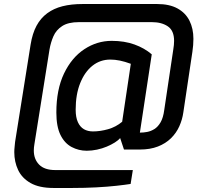

<svg xmlns="http://www.w3.org/2000/svg" viewBox="-20 -743 981 954"><path d="M246 191Q175 191 132 166.5Q89 142 70 101.5Q51 61 51 13Q51 0 52.5 -12.5Q54 -25 55 -38L132 -521Q141 -577 161.5 -615Q182 -653 214.5 -677Q247 -701 290.5 -712Q334 -723 390 -723H761Q822 -723 862 -701Q902 -679 921.5 -640Q941 -601 941 -550Q941 -519 936 -486L891 -185Q886 -149 871 -115.5Q856 -82 829.5 -56Q803 -30 764.5 -15Q726 0 675 0H596L577 -57Q568 -46 550.5 -35Q533 -24 510.5 -14.5Q488 -5 462 0.5Q436 6 411 6Q371 6 336 -12.5Q301 -31 280.5 -72.5Q260 -114 260 -184Q260 -298 298 -377.5Q336 -457 399 -498.5Q462 -540 535 -540Q598 -540 648 -522Q698 -504 734 -473L675 -84Q693 -84 711.5 -87.5Q730 -91 747.5 -102Q765 -113 778 -135.5Q791 -158 796 -196L841 -497Q843 -509 844 -519.5Q845 -530 845 -540Q845 -591 814 -612Q783 -633 735 -633H372Q319 -633 289 -613.5Q259 -594 245.5 -563Q232 -532 226 -497L151 -27Q148 -10 148 5Q148 48 174.5 75Q201 102 255 102H640L629 171Q604 175 559.5 180Q515 185 458 188Q401 191 338 191ZM442 -90Q478 -90 517 -101Q556 -112 587 -138L630 -426Q600 -437 575.5 -442Q551 -447 528 -447Q478 -447 439.5 -416.5Q401 -386 378.5 -330Q356 -274 356 -198Q356 -160 367 -136Q378 -112 397 -101Q416 -90 442 -90Z"/></svg>

Font: Exo Thin SemiBold
Style: Italic
Weight: 600
Italic angle: -9°
Version: Version 2.000